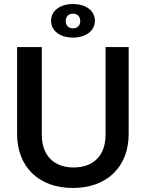

<svg xmlns="http://www.w3.org/2000/svg" viewBox="-20 -921 725 955"><path d="M342 14C512 14 620 -91 620 -255V-687H505V-250C505 -149 446 -88 346 -88C247 -88 188 -149 188 -250V-687H65V-255C65 -91 173 14 342 14ZM343 -734C408 -734 452 -768 452 -818C452 -867 408 -901 343 -901C278 -901 234 -867 234 -818C234 -768 278 -734 343 -734ZM343 -780C321 -780 307 -794 307 -816C307 -839 321 -853 343 -853C365 -853 379 -839 379 -816C379 -794 365 -780 343 -780Z"/></svg>

Font: Ronzino Medium
Style: Regular
Weight: 500
Designer: Nunzio Mazzaferro
Foundry: Collletttivo
Version: Version 1.000;Glyphs 3.3 (3337)